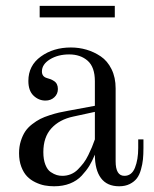

<svg xmlns="http://www.w3.org/2000/svg" viewBox="-20 -632 534 664"><path d="M308.1 -245.1 233.9 -229Q185.5 -218.8 157.7 -188.2Q129.9 -157.7 129.9 -106Q129.9 -80.1 137 -62.3Q144 -44.4 155.5 -36.9Q167 -29.3 176.3 -26.6Q185.5 -23.9 195.8 -23.9Q210.9 -23.9 224.9 -29.5Q238.8 -35.2 249.5 -46.1Q260.3 -57.1 268.8 -68.1Q277.3 -79.1 285.4 -95.7Q293.5 -112.3 297.9 -123Q302.2 -133.8 308.1 -149.9ZM476.1 -149.9V-120.1Q476.1 -98.1 474.4 -81.1Q472.7 -64 467.5 -45.7Q462.4 -27.3 453.4 -15.4Q444.3 -3.4 428.7 4.4Q413.1 12.2 392.1 12.2Q350.1 12.2 329.1 -16.1Q308.1 -44.4 308.1 -97.2Q298.8 -74.7 288.8 -58.3Q278.8 -42 262.5 -24.4Q246.1 -6.8 221.9 2.7Q197.8 12.2 167 12.2Q150.4 12.2 134.5 9.3Q118.7 6.3 102.1 -1.7Q85.4 -9.8 73.5 -22.2Q61.5 -34.7 53.7 -55.2Q45.9 -75.7 45.9 -102.1Q45.9 -125 52 -144.3Q58.1 -163.6 67.1 -177.2Q76.2 -190.9 91.1 -202.4Q106 -213.9 119.4 -220.7Q132.8 -227.5 151.9 -233.6Q170.9 -239.7 184.1 -242.7Q197.3 -245.6 215.8 -249L308.1 -266.1V-351.1Q308.1 -399.9 283.2 -421.9Q258.3 -443.8 219.2 -443.8Q180.7 -443.8 152.8 -426.8Q125 -409.7 125 -384.8Q125 -366.7 143.1 -361.8Q150.4 -359.9 155.3 -357.9Q160.2 -356 166.7 -351.8Q173.3 -347.7 176.8 -340.6Q180.2 -333.5 180.2 -324.2Q180.2 -307.1 168 -295.7Q155.8 -284.2 137.2 -284.2Q113.8 -284.2 95.9 -301.3Q78.1 -318.4 78.1 -352.1Q78.1 -405.3 121.3 -436.5Q164.6 -467.8 225.1 -467.8Q252.9 -467.8 279.1 -460.2Q305.2 -452.6 328.4 -437Q351.6 -421.4 365.7 -392.8Q379.9 -364.3 379.9 -326.2V-74.2Q379.9 -23.9 410.2 -23.9Q435.5 -23.9 446.8 -52Q458 -80.1 458 -120.1V-149.9ZM117.2 -571.8V-611.8H377V-571.8Z"/></svg>

Font: Flanker Steampunk
Style: Regular
Weight: 400
Designer: Alexey Kryukov, Leonardo Di Lena
Foundry: Alexey Kryukov, Leonardo Di Lena
Version: 1.210